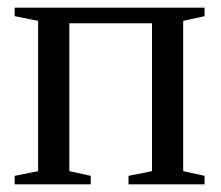

<svg xmlns="http://www.w3.org/2000/svg" viewBox="-20 -479 575 499"><path d="M79.1 -424.8 18.1 -437V-459H511.7V-437L456.1 -424.8V-34.2L511.7 -22V0H314V-22L375 -34.2V-418.5H160.2V-34.2L215.8 -22V0H18.1V-22L79.1 -34.2Z"/></svg>

Font: Tinos
Style: Regular
Weight: 400
Designer: Steve Matteson
Foundry: Monotype Imaging Inc.
Version: Version 1.23